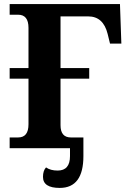

<svg xmlns="http://www.w3.org/2000/svg" viewBox="-20 -734 631 951"><path d="M574.2 -713.9 581.1 -518.1H524.9L513.2 -565.9Q491.7 -652.8 417 -652.8H279.8V-397H421.9V-344.2H279.8V-113.8Q279.8 -53.2 331.1 -53.2H393.1V0H27.8V-53.2H69.8Q121.1 -53.2 121.1 -118.2V-344.2H27.8V-397H121.1V-596.2Q121.1 -661.1 69.8 -661.1H27.8V-713.9ZM393.1 -42V39.1Q393.1 196.8 275.9 196.8Q192.9 196.8 192.9 142.1Q192.9 111.3 208 95.2Q230 110.8 265.6 110.8Q326.7 110.8 326.7 39.1V-42Z"/></svg>

Font: Droids
Style: b
Weight: 700
Foundry: Ascender Corporation
Version: Version 1.00 build 113